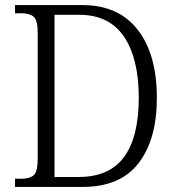

<svg xmlns="http://www.w3.org/2000/svg" viewBox="-20 -734 690 754"><path d="M39 0V-32H62Q96 -32 112 -45.5Q128 -59 128 -111V-606Q128 -656 111.5 -669Q95 -682 61 -682H39V-714H304Q445 -714 520.5 -617.5Q596 -521 596 -350Q596 -186 524 -93Q452 0 305 0ZM289 -39Q410 -39 467.5 -118Q525 -197 525 -350Q525 -504 467 -590Q409 -676 290 -676H194V-39Z"/></svg>

Font: Noto Serif Tamil SemiCondensed Light
Style: Regular
Weight: 300
Width: 4
Designer: Indian Type Foundry, Tom Grace, and the Monotype Design Team
Foundry: Monotype Imaging Inc.
Version: Version 2.004; ttfautohint (v1.8.4.7-5d5b)